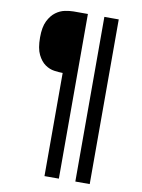

<svg xmlns="http://www.w3.org/2000/svg" viewBox="-95 -764 739 999"><g transform="rotate(10 275.0 -265.0)"><path d="M211 170V-375Q192 -375 166.5 -378.5Q141 -382 118 -398Q95 -414 79 -446.5Q63 -479 63 -537Q63 -592 79 -624Q95 -656 118 -673Q141 -690 166.5 -695Q192 -700 211 -700H287V170ZM450 -700V170H374V-700Z"/></g></svg>

Font: Carrois Gothic
Style: Regular
Weight: 400
Designer: Ralph du Carrois
Foundry: Ralph du Carrois
Version: Version 1.002